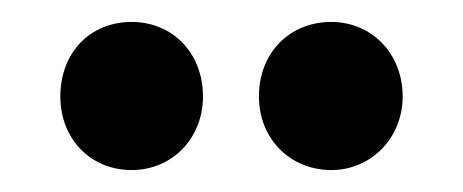

<svg xmlns="http://www.w3.org/2000/svg" viewBox="-20 -774 422 175"><path d="M100 -754C62 -754 35 -726 35 -686C35 -648 62 -619 100 -619C137 -619 165 -648 165 -686C165 -726 137 -754 100 -754ZM282 -754C244 -754 216 -726 216 -686C216 -648 244 -619 282 -619C318 -619 347 -648 347 -686C347 -726 318 -754 282 -754Z"/></svg>

Font: Montserrat_SPRD_medium Medium
Style: Regular
Weight: 400
Designer: Julieta Ulanovsky edited by Nelly Hempel
Foundry: Julieta Ulanovsky
Version: Version 4.000;PS 004.000;hotconv 1.0.88;makeotf.lib2.5.64775